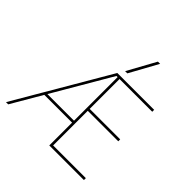

<svg xmlns="http://www.w3.org/2000/svg" viewBox="-248 -1205 1411 1411"><g transform="rotate(45 457.5 -500.0)"><path d="M22 0 449 -730H832V-710H492V-400H809V-380H492V-20H832V0H472V-710H460L45 0ZM178 -237V-257H482V-237ZM503 -780H480L601 -1000H624Z"/></g></svg>

Font: M PLUS 2 Thin
Style: Regular
Weight: 100
Designer: Coji Morishita
Foundry: UNDERFOREST DESIGN
Version: Version 1.001